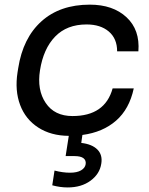

<svg xmlns="http://www.w3.org/2000/svg" viewBox="-20 -572 646 834"><path d="M273.9 242.2Q241.2 242.2 207 232.9L216.8 168.9Q252.9 178.2 284.2 178.2Q314.5 178.2 332 168Q349.6 157.7 352.1 141.1Q354.5 124.5 342.5 115.2Q330.6 106 303.2 106H265.1L278.8 18.1Q201.2 17.6 146 -18.1Q90.8 -53.7 67.4 -116.2Q43.9 -178.7 56.2 -257.8L59.1 -275.9Q79.6 -407.2 160.2 -479.5Q240.7 -551.8 370.1 -551.8Q470.7 -551.8 529.5 -497.1Q588.4 -442.4 581.1 -349.1H488.8Q488.8 -404.3 452.6 -435.1Q416.5 -465.8 356 -465.8Q270.5 -465.8 219.5 -413.1Q168.5 -360.4 153.8 -267.1Q140.1 -181.6 178.5 -124.8Q216.8 -67.9 294.9 -67.9Q436 -67.9 469.2 -188H561Q542 -98.6 484.4 -48.1Q426.8 2.4 337.9 14.2L333 48.8Q379.9 54.2 403.1 77.6Q426.3 101.1 419.9 139.2Q413.1 183.6 373.3 212.9Q333.5 242.2 273.9 242.2Z"/></svg>

Font: Sora Italic
Style: Regular
Weight: 400
Designer: Jonathan Barnbrook, Julián Moncada
Foundry: Barnbrook Fonts
Version: Version 2.000